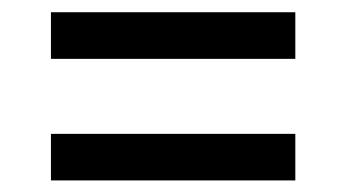

<svg xmlns="http://www.w3.org/2000/svg" viewBox="-20 -496 577 320"><path d="M472.2 -397.9H64.9V-475.6H472.2ZM472.2 -195.3H64.9V-272.9H472.2Z"/></svg>

Font: Heebo
Style: Regular
Weight: 400
Designer: Oded Ezer
Foundry: Ezer Type House
Version: Version 3.100